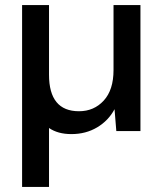

<svg xmlns="http://www.w3.org/2000/svg" viewBox="-20 -516 640 756"><path d="M67 220V-496H173V-222Q173 -78 291 -78Q350 -78 388.5 -120Q427 -162 427 -240V-496H533V0H438L431 -86Q407 -41 362.5 -14.5Q318 12 261 12Q208 12 173 -12V220Z"/></svg>

Font: Ultramarine Medium
Style: Regular
Weight: 500
Designer: Colophon Foundry, Jonny Pinhorn
Foundry: Colophon Foundry
Version: Version 1.200; ttfautohint (v1.8.3)